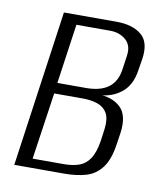

<svg xmlns="http://www.w3.org/2000/svg" viewBox="-63 -547 505 599"><g transform="rotate(10 189.0 -247.5)"><path d="M22 0 92 -495H259Q309 -495 337.5 -472Q366 -449 358 -395L352 -358Q345 -309 314 -285Q283 -261 239 -260V-262Q286 -262 312.5 -237Q339 -212 331 -155L326 -122Q319 -71 299.5 -44.5Q280 -18 250 -9Q220 0 180 0ZM75 -29H174Q201 -29 221.5 -36Q242 -43 255.5 -63Q269 -83 275 -122L280 -159Q284 -192 274 -209.5Q264 -227 243.5 -234Q223 -241 197 -241H106ZM110 -275H201Q247 -275 272.5 -294.5Q298 -314 303 -354L309 -396Q314 -429 294 -446.5Q274 -464 244 -464H137Z"/></g></svg>

Font: Alumni Sans Light
Style: Italic
Weight: 300
Italic angle: -8°
Version: Version 1.016